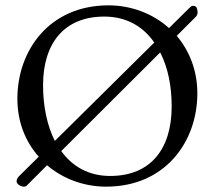

<svg xmlns="http://www.w3.org/2000/svg" viewBox="-20 -684 813 718"><path d="M712 -621C717 -626 719 -632 719 -639C719 -644 717 -650 716 -654C713 -663 699 -665 692 -658L612 -579C552 -633 471 -664 386 -664C164 -664 45 -495 45 -315C45 -228 75 -154 125 -98L52 -26C46 -20 42 -13 42 -6C42 4 56 14 70 14C74 14 77 13 79 11L156 -66C216 -15 294 14 377 14C599 14 718 -155 718 -335C718 -421 688 -494 641 -550ZM141 -365C141 -521 219 -622 370 -622C453 -622 515 -585 557 -525L185 -157C156 -215 141 -287 141 -365ZM622 -286C622 -129 545 -26 392 -26C312 -26 251 -61 209 -119L579 -488C608 -432 622 -362 622 -286Z"/></svg>

Font: Garamond-Math
Style: Regular
Weight: 400
Version: Version 2019-08-16